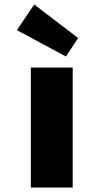

<svg xmlns="http://www.w3.org/2000/svg" viewBox="-20 -833 460 853"><path d="M117 0V-533H303V0ZM273 -582 55 -699 132 -813 327 -664Z"/></svg>

Font: Lexend Exa ExtraBold
Style: Regular
Weight: 800
Designer: Bonnie Shaver-Troup, Thomas Jockin
Foundry: Lexend
Version: Version 1.007